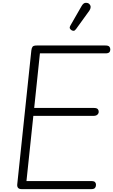

<svg xmlns="http://www.w3.org/2000/svg" viewBox="-20 -1322 791 1342"><path d="M132 0Q114 0 106.5 -8.8Q99 -17.5 100.5 -33L199 -969Q201 -986.5 207.5 -995.2Q214 -1004 237 -1004H716.5Q737 -1004 744 -996.2Q751 -988.5 751 -976.5Q751 -964 744 -956.5Q737 -949 716.5 -949H259L219 -567.5H635Q655.5 -567.5 662.8 -560Q670 -552.5 670 -541Q670 -529.5 661 -520.8Q652 -512 632 -512H213L165 -56.5H617Q637.5 -56.5 644.2 -49.2Q651 -42 651 -30Q651 -17 644 -8.5Q637 0 617 0ZM480.5 -1110.5Q472.5 -1115.5 468.5 -1123Q464.5 -1130.5 473.5 -1146L550.5 -1280Q563 -1301.5 578.2 -1302.2Q593.5 -1303 602.5 -1295.5Q614 -1285 613.5 -1272.2Q613 -1259.5 604.5 -1247.5L512 -1119.5Q503 -1107 495.2 -1106.8Q487.5 -1106.5 480.5 -1110.5Z"/></svg>

Font: Edu SA Hand
Style: Regular
Weight: 400
Designer: Tina and Corey Anderson, Eben Sorkin, Mirko Velimirovic
Foundry: Google for Education
Version: Version 2.000